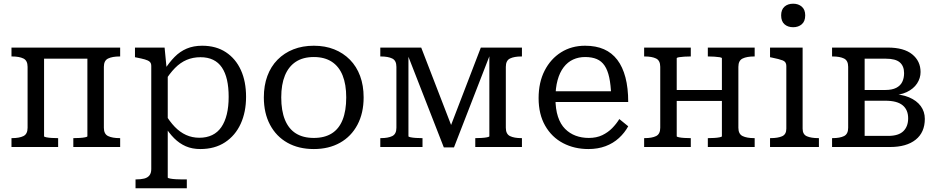

<svg xmlns="http://www.w3.org/2000/svg" viewBox="-20 -794 5065 1037"><path d="M129 -104V-433Q129 -467 106.5 -478Q84 -489 45 -489H42V-537H218V-58Q218 -55 230 -52.5Q242 -50 259 -49Q276 -48 290 -48H294V0H42V-48H45Q84 -48 106.5 -59Q129 -70 129 -104ZM452 -58V-537H629V-489H626Q587 -489 564 -478Q541 -467 541 -433V-104Q541 -70 564 -59Q587 -48 626 -48H629V0H376V-48H380Q394 -48 411 -49Q428 -50 440 -52.5Q452 -55 452 -58ZM173 -477V-537H508V-477Z M989 223H712V175H715Q740 175 758.5 170.5Q777 166 787 153.5Q797 141 797 119V-438Q797 -453 788.5 -460.5Q780 -468 762.5 -473Q745 -478 719 -483L709 -485V-537H869L881 -413L886 -407V165Q886 168 899 170.5Q912 173 930 174Q948 175 962 175H989ZM1062 11Q1018 11 983.5 -4Q949 -19 920.5 -47.5Q892 -76 867 -117L870 -182Q896 -138 924 -109Q952 -80 985 -65Q1018 -50 1057 -50Q1096 -50 1126 -64.5Q1156 -79 1175.5 -107.5Q1195 -136 1205 -177Q1215 -218 1215 -271Q1215 -323 1206 -362.5Q1197 -402 1178.5 -429.5Q1160 -457 1131 -471Q1102 -485 1063 -485Q1022 -485 988 -470.5Q954 -456 925 -426.5Q896 -397 869 -353L867 -415Q894 -457 923 -486.5Q952 -516 988.5 -531.5Q1025 -547 1072 -547Q1147 -547 1200 -512Q1253 -477 1281 -415.5Q1309 -354 1309 -271Q1309 -189 1280 -125.5Q1251 -62 1195.5 -25.5Q1140 11 1062 11Z M1944 -268Q1944 -183 1910.5 -120Q1877 -57 1816.5 -23Q1756 11 1675 11Q1593 11 1532.5 -23Q1472 -57 1438.5 -120Q1405 -183 1405 -268Q1405 -332 1424 -383.5Q1443 -435 1479 -471.5Q1515 -508 1564.5 -527.5Q1614 -547 1675 -547Q1736 -547 1785 -527.5Q1834 -508 1870 -471.5Q1906 -435 1925 -383.5Q1944 -332 1944 -268ZM1499 -268Q1499 -196 1519 -147Q1539 -98 1578 -73.5Q1617 -49 1675 -49Q1733 -49 1772 -73.5Q1811 -98 1830.5 -147Q1850 -196 1850 -268Q1850 -338 1830.5 -386.5Q1811 -435 1772 -460.5Q1733 -486 1675 -486Q1617 -486 1578 -460.5Q1539 -435 1519 -386.5Q1499 -338 1499 -268Z M2255 -537 2428 -89 2406 -92 2577 -537H2799V-489H2796Q2757 -489 2734.5 -478Q2712 -467 2712 -433V-104Q2712 -70 2734.5 -59Q2757 -48 2796 -48H2799V0H2547V-48H2550Q2564 -48 2581 -49Q2598 -50 2610.5 -52.5Q2623 -55 2623 -58V-515L2632 -513L2432 2H2377L2176 -513L2186 -515V-58Q2186 -55 2198 -52.5Q2210 -50 2227 -49Q2244 -48 2258 -48H2262V0H2034V-48H2037Q2076 -48 2098.5 -59Q2121 -70 2121 -104V-433Q2121 -467 2098.5 -478Q2076 -489 2037 -489H2034V-537Z M2980 -263Q2980 -205 2993.5 -164Q3007 -123 3032 -98Q3057 -73 3089.5 -61Q3122 -49 3160 -49Q3202 -49 3233 -64Q3264 -79 3286.5 -102Q3309 -125 3325 -151L3373 -112Q3354 -77 3323 -48.5Q3292 -20 3250.5 -4.5Q3209 11 3158 11Q3082 11 3021 -21Q2960 -53 2924.5 -115Q2889 -177 2889 -264Q2889 -349 2921.5 -412.5Q2954 -476 3010.5 -511.5Q3067 -547 3140 -547Q3199 -547 3242 -528Q3285 -509 3314 -471Q3343 -433 3358 -376Q3373 -319 3373 -243H2959V-301H3307L3281 -279Q3279 -336 3270.5 -375.5Q3262 -415 3245.5 -439.5Q3229 -464 3203 -475Q3177 -486 3140 -486Q3105 -486 3075.5 -472.5Q3046 -459 3024.5 -431Q3003 -403 2991.5 -361Q2980 -319 2980 -263Z M3546 -104V-433Q3546 -467 3523.5 -478Q3501 -489 3462 -489H3459V-537H3711V-489H3707Q3693 -489 3676 -488Q3659 -487 3647 -485Q3635 -483 3635 -479V-58Q3635 -55 3647 -52.5Q3659 -50 3676 -49Q3693 -48 3707 -48H3711V0H3459V-48H3462Q3501 -48 3523.5 -59Q3546 -70 3546 -104ZM3879 -58V-479Q3879 -483 3867 -485Q3855 -487 3838 -488Q3821 -489 3807 -489H3803V-537H4056V-489H4053Q4014 -489 3991 -478Q3968 -467 3968 -433V-104Q3968 -70 3991 -59Q4014 -48 4053 -48H4056V0H3803V-48H3807Q3821 -48 3838 -49Q3855 -50 3867 -52.5Q3879 -55 3879 -58ZM3595 -249V-308H3930V-249Z M4264 -647Q4235 -647 4217 -663Q4199 -679 4199 -711Q4199 -742 4217 -758Q4235 -774 4264 -774Q4292 -774 4310.5 -758Q4329 -742 4329 -711Q4329 -679 4310.5 -663Q4292 -647 4264 -647ZM4315 -537V-99Q4315 -68 4338 -58Q4361 -48 4400 -48H4403V0H4139V-48H4142Q4181 -48 4204 -58Q4227 -68 4227 -99V-438Q4227 -460 4208 -467.5Q4189 -475 4149 -483L4139 -485V-537Z M4474 -537H4776Q4862 -537 4907 -500.5Q4952 -464 4952 -405Q4952 -372 4933 -343Q4914 -314 4877 -296.5Q4840 -279 4785 -279L4808 -301V-264L4788 -286Q4848 -286 4889.5 -268.5Q4931 -251 4953 -221Q4975 -191 4975 -152Q4975 -79 4925.5 -39.5Q4876 0 4787 0H4474V-48H4477Q4516 -48 4538.5 -59Q4561 -70 4561 -104V-433Q4561 -467 4538.5 -478Q4516 -489 4477 -489H4474ZM4650 -60H4777Q4833 -60 4859 -85.5Q4885 -111 4885 -155Q4885 -201 4855 -225.5Q4825 -250 4762 -250H4621V-308H4761Q4798 -308 4820.5 -319.5Q4843 -331 4853 -351.5Q4863 -372 4863 -399Q4863 -437 4840 -457Q4817 -477 4765 -477H4650Z"/></svg>

Font: Roboto Serif
Style: Regular
Weight: 400
Designer: Greg Gazdowicz
Foundry: Commercial Type
Version: Version 1.008